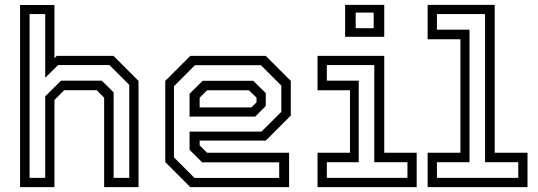

<svg xmlns="http://www.w3.org/2000/svg" viewBox="-20 -770 2213 790"><path d="M62.5 0V-749.5H204V-530.5L213.5 -540H447L550 -437V0H408.5V-368L378 -399H244L204 -358.5V0ZM101.8 -38.2H166V-373.5L231 -438H398.8L447.5 -390V-38.2H511.8V-420.8L430.2 -502.2H218.8L166 -450V-712H101.8Z M1073.5 -540 1176.5 -437V-294.5L1073.5 -191.5H801.5V-172L832 -141.5H1169.5V0H763L660 -103V-437L763 -540ZM1022.2 -437.5 1073.5 -386.8V-333.8L1030 -290.2H760V-384.2L813.8 -437.5ZM1053.5 -501.8H782.2L695.8 -415.2V-122.5L780.2 -38H1128.8V-102.2H811.8L760 -153.5V-228.5H1056L1137.5 -309.8V-417.8ZM1004.5 -398.5H832L801.5 -368V-328H1014.5L1035.5 -349V-368Z M1400 -618.5V-750H1561V-618.5ZM1443.5 -654H1517.5V-718.2H1443.5ZM1286.5 0V-141.5H1420V-398.5H1286.5V-540H1561V-141.5H1694.5V0ZM1324.8 -38.2H1656.5V-102.5H1520V-502.2H1324.8V-438H1456V-102.5H1324.8Z M1739.5 0V-141.5H1874.5V-608.5H1739.5V-750H2015.5V-141.5H2150.5V0ZM1777.8 -38.2H2112.5V-102.5H1975.8V-712.2H1777.8V-648H1911.8V-102.5H1777.8Z"/></svg>

Font: Tourney Thin
Style: Regular
Weight: 100
Designer: Tyler Finck
Foundry: Etcetera Type Co
Version: Version 1.015